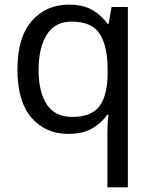

<svg xmlns="http://www.w3.org/2000/svg" viewBox="-20 -566 655 826"><path d="M442 11Q442 -7 443 -31Q444 -55 447 -72H441Q418 -38 377.5 -14Q337 10 273 10Q176 10 115.5 -59.5Q55 -129 55 -267Q55 -405 116.5 -475.5Q178 -546 276 -546Q339 -546 379 -522Q419 -498 443 -463H447L460 -536H530V240H442ZM290 -63Q373 -63 407.5 -108.5Q442 -154 443 -248V-266Q443 -368 409 -420.5Q375 -473 288 -473Q216 -473 181 -416.5Q146 -360 146 -265Q146 -170 181.5 -116.5Q217 -63 290 -63Z"/></svg>

Font: Noto Sans Gunjala Gondi
Style: Regular
Weight: 400
Designer: Ek Type
Foundry: Ek Type
Version: Version 1.004